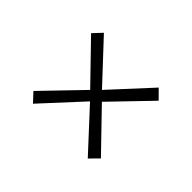

<svg xmlns="http://www.w3.org/2000/svg" viewBox="-86 -709 841 841"><g transform="rotate(45 334.5 -289.0)"><path d="M298 -289.5 125 -468 163.5 -509 334.5 -326 503 -509 543.5 -468 371 -289 543.5 -110.5 503 -69.5 333 -253.5 163.5 -69.5 125.5 -110.5Z"/></g></svg>

Font: Merriweather 120pt ExtraBold
Style: Regular
Weight: 800
Version: Version 2.100